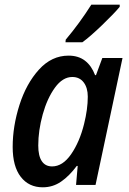

<svg xmlns="http://www.w3.org/2000/svg" viewBox="-20 -788 550 818"><path d="M34 -162Q34 -250 63 -341Q92 -432 146 -491.5Q200 -551 272 -551Q314 -551 342 -529.5Q370 -508 385 -468H389L416 -541H502L387 0H304L311 -81H307Q275 -38 240 -14Q205 10 162 10Q103 10 68.5 -34.5Q34 -79 34 -162ZM338 -259Q354 -323 354 -376Q354 -414 336.5 -437Q319 -460 288 -460Q247 -460 214 -414.5Q181 -369 162 -300.5Q143 -232 143 -168Q143 -124 158 -101.5Q173 -79 202 -79Q247 -79 283 -131Q319 -183 338 -259ZM260 -619Q319 -689 369 -768H490V-759Q467 -731 415 -681Q363 -631 331 -608H259Z"/></svg>

Font: Noto Sans UI NarrowMedium
Style: Italic
Weight: 500
Width: 4
Italic angle: -12°
Designer: Monotype Design Team
Foundry: Monotype Imaging Inc.
Version: Version 1.001